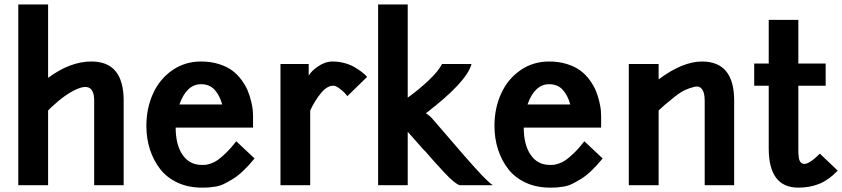

<svg xmlns="http://www.w3.org/2000/svg" viewBox="-20 -840 3821 871"><path d="M198.2 0H63V-819.8H198.2V-486.8Q297.9 -561 395 -561Q541 -561 541 -383.8V0H407.2V-383.8Q407.2 -470.2 328.1 -435.5Q276.4 -413.1 212.4 -353Q204.1 -344.7 198.2 -338.9Z M644 -269Q644 -348.6 674.1 -415Q704.1 -481.4 761.5 -521.2Q818.8 -561 892.1 -561Q936.5 -561 973.4 -549.3Q1010.3 -537.6 1034.2 -519.5Q1058.1 -501.5 1076.2 -476.6Q1094.2 -451.7 1103.8 -428.7Q1113.3 -405.8 1119.1 -381.1Q1125 -356.4 1126.5 -341.6Q1127.9 -326.7 1127.9 -314.9V-261.2H776.9Q776.9 -183.6 808.1 -137.7Q839.4 -91.8 896 -91.8Q907.2 -91.8 913.3 -92.3Q919.4 -92.8 936 -98.1Q952.6 -103.5 967.3 -113.8Q981.9 -124 1004.9 -146Q1027.8 -168 1051.8 -199.2L1134.8 -121.1Q1108.9 -89.4 1083.7 -65.4Q1058.6 -41.5 1035.6 -27.6Q1012.7 -13.7 994.9 -5.1Q977.1 3.4 956.8 6.6Q936.5 9.8 926.5 10.5Q916.5 11.2 900.4 11.2Q899.4 11.2 898.9 11.2Q898.4 11.2 897.5 11.2Q896.5 11.2 896 11.2Q835 11.2 786.1 -11.2Q737.3 -33.7 706.8 -72.8Q676.3 -111.8 660.2 -161.9Q644 -211.9 644 -269ZM892.1 -458Q826.7 -458 793.9 -366.2H987.8Q977.5 -405.3 954.6 -431.6Q931.6 -458 892.1 -458Z M1252.4 -549.8H1380.4V-496.1Q1389.6 -515.6 1422.1 -538.3Q1454.6 -561 1489.3 -561Q1516.1 -561 1542.2 -554Q1568.4 -546.9 1586.2 -536.6Q1604 -526.4 1617.9 -515.9Q1631.8 -505.4 1638.7 -498L1645.5 -491.2L1555.7 -403.8Q1551.8 -409.2 1544.9 -417Q1538.1 -424.8 1521 -438Q1503.9 -451.2 1492.2 -451.2Q1463.9 -451.2 1436.5 -418.2Q1409.2 -385.3 1387.2 -338.9V0H1252.4Z M2215.3 0H2065.4Q2054.7 -2.9 2037.6 -16.8Q2020.5 -30.8 1994.4 -58.6Q1968.3 -86.4 1952.9 -103.8Q1937.5 -121.1 1906.2 -157.2V-155.8Q1832.5 -239.7 1829.6 -242.2V0H1695.3V-819.8H1829.6V-397Q1877.4 -431.2 1922.6 -473.4Q1967.8 -515.6 1985.4 -549.8H2119.1Q2097.7 -468.3 1912.1 -326.2Q1932.1 -313.5 1945.3 -296.9Q2113.3 -100.1 2167.5 -43.5Q2200.2 -9.8 2215.3 0Z M2223.1 -269Q2223.1 -348.6 2253.2 -415Q2283.2 -481.4 2340.6 -521.2Q2397.9 -561 2471.2 -561Q2515.6 -561 2552.5 -549.3Q2589.4 -537.6 2613.3 -519.5Q2637.2 -501.5 2655.3 -476.6Q2673.3 -451.7 2682.9 -428.7Q2692.4 -405.8 2698.2 -381.1Q2704.1 -356.4 2705.6 -341.6Q2707 -326.7 2707 -314.9V-261.2H2356Q2356 -183.6 2387.2 -137.7Q2418.5 -91.8 2475.1 -91.8Q2486.3 -91.8 2492.4 -92.3Q2498.5 -92.8 2515.1 -98.1Q2531.7 -103.5 2546.4 -113.8Q2561 -124 2584 -146Q2606.9 -168 2630.9 -199.2L2713.9 -121.1Q2688 -89.4 2662.8 -65.4Q2637.7 -41.5 2614.7 -27.6Q2591.8 -13.7 2574 -5.1Q2556.2 3.4 2535.9 6.6Q2515.6 9.8 2505.6 10.5Q2495.6 11.2 2479.5 11.2Q2478.5 11.2 2478 11.2Q2477.5 11.2 2476.6 11.2Q2475.6 11.2 2475.1 11.2Q2414.1 11.2 2365.2 -11.2Q2316.4 -33.7 2285.9 -72.8Q2255.4 -111.8 2239.3 -161.9Q2223.1 -211.9 2223.1 -269ZM2471.2 -458Q2405.8 -458 2373 -366.2H2566.9Q2556.6 -405.3 2533.7 -431.6Q2510.7 -458 2471.2 -458Z M2967.8 0H2832.5V-549.8H2967.8V-480Q3076.7 -561 3164.6 -561Q3310.5 -561 3310.5 -383.8V0H3176.8V-383.8Q3176.8 -419.4 3164.8 -435.3Q3152.8 -451.2 3131.1 -446.3Q3109.4 -441.4 3088.4 -431.9Q3067.4 -422.4 3039.6 -400.1Q3011.7 -377.9 2998.3 -366.5Q2984.9 -355 2967.8 -338.9Z M3401.4 -451.2V-551.8H3467.3V-750H3601.6V-551.8H3725.6V-451.2H3601.6V-167Q3601.6 -150.9 3601.8 -144.3Q3602.1 -137.7 3603.8 -125.2Q3605.5 -112.8 3610.1 -106.2Q3614.7 -99.6 3622.6 -97.2Q3646 -89.8 3699.2 -143.1L3780.3 -65.9Q3740.7 -24.4 3698 -6.6Q3655.3 11.2 3601.6 11.2Q3467.3 11.2 3467.3 -167V-451.2Z"/></svg>

Font: Junction Bold
Style: Bold
Weight: 700
Designer: Caroline Hadilaksono
Foundry: Caroline Hadilaksono
Version: Version 001.001